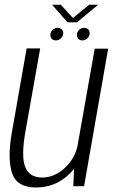

<svg xmlns="http://www.w3.org/2000/svg" viewBox="-20 -804 489 829"><path d="M296.5 0H343L447 -594H389L301 -97ZM153.5 -595H95L31 -231Q11.5 -119.5 32 -57Q52.5 5.5 135.5 5.5Q215 5.5 272.5 -46.5Q330 -98.5 341 -161L317 -184.5Q306.5 -123.5 261.5 -80.5Q216.5 -37.5 162 -37.5Q106.5 -37.5 88.8 -83.2Q71 -129 89 -231ZM221 -629.5Q233 -629.5 243 -638.5Q253 -647.5 253 -660.5Q253 -671 246 -677.5Q239 -684 229 -684Q217 -684 207.2 -675Q197.5 -666 197.5 -653Q197.5 -642.5 204 -636Q210.5 -629.5 221 -629.5ZM335.5 -629.5Q348 -629.5 357.5 -638.5Q367 -647.5 367 -660.5Q367 -671 360.5 -677.5Q354 -684 343.5 -684Q331.5 -684 321.8 -675Q312 -666 312 -653Q312 -642.5 318.8 -636Q325.5 -629.5 335.5 -629.5ZM271.5 -707.5H312L404 -783.5H365L295 -726.5L242.5 -783.5H205Z"/></svg>

Font: Anybody SemiCondensed Light
Style: Italic
Weight: 300
Width: 4
Italic angle: -10°
Version: Version 1.113;gftools[0.9.25]